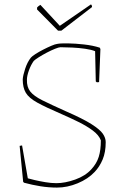

<svg xmlns="http://www.w3.org/2000/svg" viewBox="-20 -843 549 870"><path d="M238 7Q201 7 163.5 1Q126 -5 89 -15L85 -19L70 -172L69 -182L80 -184L106 -35Q116 -32 137.5 -27Q159 -22 185.5 -17.5Q212 -13 235 -13Q275 -13 321 -29.5Q367 -46 394 -76Q418 -102 427.5 -132.5Q437 -163 437 -207Q428 -231 400.5 -251.5Q373 -272 335.5 -290.5Q298 -309 259 -326Q187 -357 149 -378Q111 -399 97 -422.5Q83 -446 83 -483Q84 -501 94 -531.5Q104 -562 120 -582Q125 -588 140.5 -598Q156 -608 175.5 -618Q195 -628 212.5 -635.5Q230 -643 239 -644Q253 -647 287 -646.5Q321 -646 361 -641.5Q401 -637 432 -627L435 -621L429 -471L419 -470L414 -474L411 -611Q394 -618 366 -622Q338 -626 308 -627.5Q278 -629 254 -629Q247 -629 229.5 -622Q212 -615 192 -604.5Q172 -594 155.5 -583.5Q139 -573 133 -567Q120 -549 111 -524Q102 -499 102 -482Q101 -449 117 -428.5Q133 -408 172 -388.5Q211 -369 278 -339Q356 -305 394.5 -280.5Q433 -256 446 -237Q459 -218 459 -199Q459 -153 445 -120Q431 -87 409 -64Q379 -32 332 -12.5Q285 7 238 7ZM243 -704 148 -800V-809Q153 -815 163 -821L251 -726L392 -823Q397 -820 397 -811L258 -704Z"/></svg>

Font: Labrada Thin
Style: Regular
Weight: 100
Designer: Mercedes Jáuregui
Foundry: Omnibus-Type Team
Version: Version 1.000; ttfautohint (v1.8.4.7-5d5b)